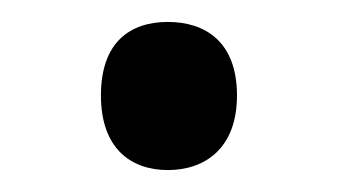

<svg xmlns="http://www.w3.org/2000/svg" viewBox="-20 -440 308 175"><path d="M72 -353C72 -305 99 -285 133 -285C167 -285 196 -305 196 -353C196 -402 167 -420 133 -420C99 -420 72 -402 72 -353Z"/></svg>

Font: Noto Sans Cypriot
Style: Regular
Weight: 400
Designer: Monotype Design Team
Foundry: Monotype Imaging Inc.
Version: Version 2.002